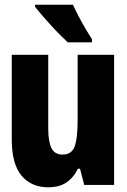

<svg xmlns="http://www.w3.org/2000/svg" viewBox="-20 -786 540 816"><path d="M185 10Q113 10 71.5 -39.5Q30 -89 30 -193V-553H185V-240Q185 -185 198.5 -157Q212 -129 246 -129Q284 -129 297 -163Q310 -197 310 -280V-553H465V0H338L320 -69H311Q292 -30 261.5 -10Q231 10 185 10ZM268 -606Q255 -618 235.5 -637.5Q216 -657 195.5 -679.5Q175 -702 157 -723Q139 -744 129 -757V-766H290Q299 -746 314 -717Q329 -688 345 -661Q361 -634 371 -619V-606Z"/></svg>

Font: Noto Sans Mono ExtraCondensed Black
Style: Regular
Weight: 900
Width: 2
Designer: Monotype Design Team
Foundry: Monotype Imaging Inc.
Version: Version 2.014